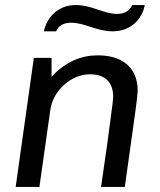

<svg xmlns="http://www.w3.org/2000/svg" viewBox="-20 -740 633 760"><path d="M553 -720H503C493 -697 473 -685 443 -685C390 -685 344 -720 280 -720C202 -720 162 -661 154 -616H202C212 -639 232 -650 262 -650C316 -650 362 -616 426 -616C504 -616 545 -672 553 -720ZM367 -521C304 -521 240 -497 184 -436V-511H114L42 0H136L179 -304C190 -384 264 -446 335 -446C391 -446 428 -420 428 -356C428 -340 415 -253 404 -167L380 0H474L499 -178C512 -268 525 -364 525 -380C525 -478 458 -521 367 -521Z"/></svg>

Font: Chivo
Style: Italic
Weight: 400
Italic angle: -8°
Designer: Hector Gatti
Foundry: Omnibus-Type
Version: Version 1.003;PS 001.003;hotconv 1.0.70;makeotf.lib2.5.58329